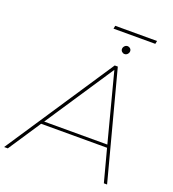

<svg xmlns="http://www.w3.org/2000/svg" viewBox="-205 -1052 1056 1174"><g transform="rotate(20 322.5 -464.5)"><path d="M-43 0 422 -700H442L627 0H606L550 -211H121L-19 0ZM134 -230H545L429 -674ZM454 -786Q444 -786 436.5 -793Q429 -800 429 -810Q429 -821 437 -829.5Q445 -838 456 -838Q466 -838 473.5 -831Q481 -824 481 -814Q481 -803 473 -794.5Q465 -786 454 -786ZM338 -909 342 -929H614L610 -909Z"/></g></svg>

Font: Montserrat Thin
Style: Italic
Weight: 100
Italic angle: -11.3°
Designer: Julieta Ulanovsky
Foundry: Julieta Ulanovsky
Version: Version 9.000; ttfautohint (v1.8.4.7-5d5b)